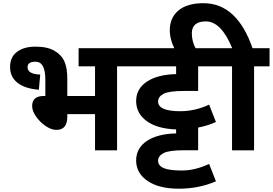

<svg xmlns="http://www.w3.org/2000/svg" viewBox="-20 -916 1663 1170"><path d="M256.3 -432.1Q255.9 -540 196.3 -540Q147.5 -540 147.9 -506.3Q147.9 -464.4 225.1 -461.4L216.8 -369.1Q130.9 -376 85.9 -412.1Q41 -448.2 41.5 -507.8Q41 -567.4 83 -599.6Q125 -631.8 196.8 -631.8Q268.6 -631.8 312 -606.4Q355.5 -581.1 373 -540.5Q390.6 -500 390.1 -433.6V-331.1H559.1V-511.7H459V-622.1H787.6V-511.7H693.4V0H559.1V-220.7H390.1V-205.1Q390.1 -124.5 324.2 -124.5Q292.5 -124.5 257.8 -148.4Q222.7 -172.4 199.2 -206.5Q175.8 -240.7 175.8 -269.5Q175.8 -331.1 246.1 -331.1H256.3Z M1254.4 83 1295.9 189Q1191.4 233.9 1069.8 233.9Q948.2 233.9 878.9 186.3Q809.6 138.7 809.6 62.5Q809.6 -13.7 875 -57.1Q940.4 -100.6 1053.2 -103V-127.4Q937.5 -131.3 873.5 -178.5Q809.6 -225.6 809.6 -300.3Q809.6 -375 875 -418.5Q940.4 -461.9 1053.2 -464.4V-511.7H773.4V-622.1H1328.1V-511.7H1187.5V-361.8H1104Q1009.3 -361.8 976.3 -344.2Q943.4 -326.7 943.4 -297.4Q943.4 -238.3 1078.6 -238.3Q1168 -238.3 1254.4 -278.3L1295.9 -172.4Q1243.7 -149.4 1187.5 -138.7V-0.5H1104Q1009.3 -0.5 976.3 17.1Q943.4 34.7 943.4 63.7Q943.4 92.8 976.6 107.9Q1009.8 123 1088.9 123Q1168 123 1254.4 83Z M1395 -622.1Q1328.1 -785.6 1234.4 -785.6Q1148.9 -785.6 1148.9 -712.4Q1148.9 -661.6 1175.8 -614.3L1045.9 -614.7Q1014.6 -674.8 1014.6 -732.9Q1015.1 -808.6 1067.9 -852.5Q1120.6 -896.5 1220.2 -896.5Q1423.8 -896.5 1519 -622.1H1622.6V-511.7H1528.3V0H1394V-511.7H1314V-622.1Z"/></svg>

Font: NotoSans-Bold
Style: Bold
Weight: 700
Designer: Monotype Design team
Foundry: Monotype Imaging Inc.
Version: Version 1.04